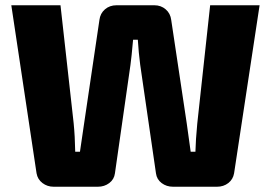

<svg xmlns="http://www.w3.org/2000/svg" viewBox="-20 -710 1029 730"><path d="M967 -690 870 -51Q866 -28 848 -14Q830 0 805 0H638Q613 0 594.5 -14Q576 -28 573 -51L513 -464Q507 -510 504 -559H486Q480 -491 476 -463L417 -51Q414 -28 395.5 -14Q377 0 352 0H184Q160 0 141.5 -14Q123 -28 119 -51L23 -690H210L260 -242Q265 -192 266 -133H284Q285 -140 300 -242L358 -634Q361 -659 379 -674.5Q397 -690 423 -690H567Q592 -690 610 -674.5Q628 -659 631 -634L690 -241L705 -133H723Q724 -177 730 -240L779 -690Z"/></svg>

Font: Exo 2.0 Extra Bold
Style: Regular
Weight: 800
Designer: Natanael Gama
Version: Version 1.001;PS 001.001;hotconv 1.0.70;makeotf.lib2.5.58329